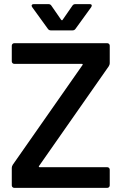

<svg xmlns="http://www.w3.org/2000/svg" viewBox="-20 -909 594 929"><path d="M37 -12V-97Q37 -104 42 -112L379 -594Q381 -596 380 -598Q379 -600 376 -600H49Q44 -600 40.5 -603.5Q37 -607 37 -612V-688Q37 -693 40.5 -696.5Q44 -700 49 -700H499Q504 -700 507.5 -696.5Q511 -693 511 -688V-603Q511 -596 506 -588L169 -106Q167 -104 168 -102Q169 -100 172 -100H499Q504 -100 507.5 -96.5Q511 -93 511 -88V-12Q511 -7 507.5 -3.5Q504 0 499 0H49Q44 0 40.5 -3.5Q37 -7 37 -12ZM133 -881Q133 -889 144 -889H215Q224 -889 229 -881L276 -813Q278 -811 280 -811Q282 -811 283 -813L330 -881Q335 -889 344 -889H414Q424 -889 424 -882Q424 -879 421 -874L345 -769Q340 -762 331 -762H226Q217 -762 212 -769L136 -874Q133 -879 133 -881Z"/></svg>

Font: Amber EN SemiBold
Style: Regular
Weight: 600
Designer: Jeremy Tribby
Foundry: Tribby Type
Version: Version 1.408 November 24, 2021